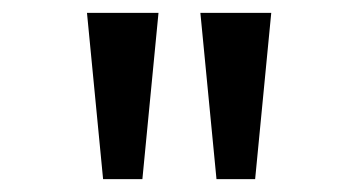

<svg xmlns="http://www.w3.org/2000/svg" viewBox="-20 -749 542 298"><path d="M140 -471 115 -729H226L201 -471ZM316 -471 291 -729H401L376 -471Z"/></svg>

Font: lkannada05
Style: Book
Weight: 400
Designer: Jelle Bosma - Monotype Design Team
Foundry: Monotype Imaging Inc.
Version: Version 2.003